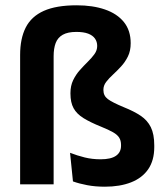

<svg xmlns="http://www.w3.org/2000/svg" viewBox="-20 -696 633 725"><path d="M56 -488.5Q56 -550.5 77.2 -592.2Q98.5 -634 145.5 -655Q192.5 -676 269.5 -676Q330.5 -676 376.2 -660.2Q422 -644.5 447.8 -612.8Q473.5 -581 473.5 -533Q473.5 -504 463 -482.8Q452.5 -461.5 437.2 -445Q422 -428.5 406.8 -414.5Q391.5 -400.5 381 -386.8Q370.5 -373 370.5 -357.5V-355.5Q370.5 -334.5 387 -322Q403.5 -309.5 448 -291Q485.5 -276 511 -259Q536.5 -242 549.5 -215.8Q562.5 -189.5 562.5 -147V-140.5Q562.5 -90.5 539.8 -57.2Q517 -24 475 -7.5Q433 9 376 9Q339.5 9 309.2 3.2Q279 -2.5 255.5 -11L244.5 -119Q271.5 -108.5 299.8 -101.5Q328 -94.5 360 -94.5Q399 -94.5 418 -107.8Q437 -121 437 -145.5V-149Q437 -165 430.2 -176Q423.5 -187 407 -196.5Q390.5 -206 362 -217.5Q321 -234 295.2 -250Q269.5 -266 257.8 -287.5Q246 -309 246 -342.5V-344.5Q246 -372 256.2 -393.2Q266.5 -414.5 281.5 -431.2Q296.5 -448 311.5 -462.8Q326.5 -477.5 336.8 -491.8Q347 -506 347 -522.5Q347 -538.5 338.5 -550.5Q330 -562.5 312.8 -569Q295.5 -575.5 268.5 -575.5Q236 -575.5 217 -564.8Q198 -554 190.2 -533.5Q182.5 -513 182.5 -483.5V0H56Z"/></svg>

Font: Anek Gujarati SemiBold
Style: Regular
Weight: 600
Designer: Mrunmayee Ghaisas (Gujarati), Yesha Goshar (Latin)
Foundry: Ek Type
Version: Version 1.003